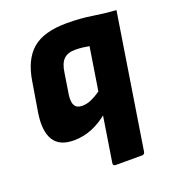

<svg xmlns="http://www.w3.org/2000/svg" viewBox="-128 -606 795 888"><g transform="rotate(-20 269.5 -162.0)"><path d="M290 185Q276 185 278 171L364 -373Q349 -376 331.5 -378Q314 -380 294 -380Q258 -380 238.5 -360.5Q219 -341 213 -297L197 -195Q192 -160 202 -142.5Q212 -125 239 -125Q263 -125 289 -137.5Q315 -150 346 -173L327 -62Q283 -24 239 -6Q195 12 148 12Q77 12 49.5 -33Q22 -78 35 -164L59 -309Q75 -413 131.5 -461Q188 -509 300 -509Q369 -509 424 -500Q479 -491 538 -487L434 171Q432 185 420 185Z"/></g></svg>

Font: Sofia Sans Black
Style: Italic
Weight: 900
Italic angle: -9°
Version: Version 4.100-B